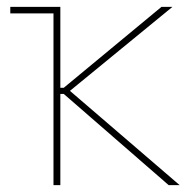

<svg xmlns="http://www.w3.org/2000/svg" viewBox="-20 -540 569 560"><path d="M136 0H156V-266H166L472 0H504L184 -275L483 -520H451L166 -284H156V-520H10V-501H136Z"/></svg>

Font: Fixel Variable
Style: Regular
Weight: 100
Width: 3
Designer: AlfaBravo + MacPaw
Foundry: Kyrylo Tkachov, Marchela Mozhyna, Serhii Makarenko, Maria Weinstein, Zakhar Kryvoshyya
Version: Version 1.211